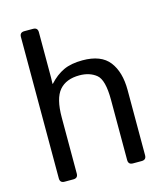

<svg xmlns="http://www.w3.org/2000/svg" viewBox="-108 -805 768 888"><g transform="rotate(-15 275.5 -360.5)"><path d="M91.3 0Q69.3 0 69.3 -22V-698.7Q69.3 -720.7 91.3 -720.7H133.3Q155.3 -720.7 155.3 -698.7V-481Q155.3 -466.3 154.3 -451.7H156.2Q188 -486.8 224.6 -503.9Q261.2 -521 315.9 -521Q404.8 -521 443.6 -470.9Q482.4 -420.9 482.4 -334V-22Q482.4 0 460.4 0H418.5Q396.5 0 396.5 -22V-310.5Q396.5 -406.2 364.7 -431.9Q333 -457.5 284.2 -457.5Q220.7 -457.5 188 -419.7Q155.3 -381.8 155.3 -290V-22Q155.3 0 133.3 0Z"/></g></svg>

Font: Istok
Style: Regular
Weight: 500
Designer: Andrey V. Panov
Foundry: Andrey V. Panov
Version: Version 1.0.3